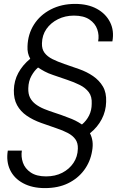

<svg xmlns="http://www.w3.org/2000/svg" viewBox="-20 -732 620 984"><path d="M210 232Q145 232 98.5 207Q52 182 31.5 138.5Q11 95 20 40H92Q87 71 97.5 101.5Q108 132 137.5 152Q167 172 216 172Q263 172 299 153.5Q335 135 356.5 103Q378 71 379 30Q380 1 366.5 -18Q353 -37 327.5 -50.5Q302 -64 267 -75.5Q232 -87 191 -102Q149 -117 117 -139Q85 -161 67.5 -193Q50 -225 51 -270Q52 -318 74 -358.5Q96 -399 135 -431Q127 -445 123.5 -460.5Q120 -476 121 -495Q123 -557 154 -606Q185 -655 240 -683.5Q295 -712 365 -712Q430 -712 476 -687Q522 -662 544 -618.5Q566 -575 556 -520H483Q489 -551 478.5 -581.5Q468 -612 438.5 -632Q409 -652 359 -652Q314 -652 277 -633.5Q240 -615 218 -583.5Q196 -552 195 -510Q194 -480 208.5 -461Q223 -442 249 -429Q275 -416 310 -404Q345 -392 385 -378Q425 -364 457 -342Q489 -320 507.5 -288.5Q526 -257 524 -210Q523 -163 501.5 -121.5Q480 -80 441 -49Q451 -30 454 -7.5Q457 15 452 42Q443 97 411 140Q379 183 328.5 207.5Q278 232 210 232ZM400 -94Q423 -113 436.5 -140Q450 -167 450 -200Q452 -237 435 -259.5Q418 -282 389 -296.5Q360 -311 324 -323Q288 -335 251 -348Q227 -356 208.5 -366Q190 -376 175 -386Q156 -370 141 -343Q126 -316 125 -280Q124 -251 134 -231.5Q144 -212 162.5 -198Q181 -184 206.5 -173.5Q232 -163 262 -153.5Q292 -144 325 -131Q350 -122 366 -114Q382 -106 400 -94Z"/></svg>

Font: DM Sans 18pt Light
Style: Italic
Weight: 300
Italic angle: -10°
Designer: Colophon Foundry, Jonny Pinhorn
Foundry: Colophon Foundry
Version: Version 4.004;gftools[0.9.30]